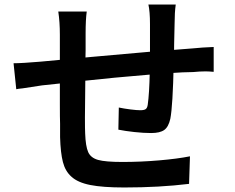

<svg xmlns="http://www.w3.org/2000/svg" viewBox="-20 -801 1040 850"><path d="M753 -698 751 -609Q751 -574 749 -520Q745 -331 734 -275Q726 -239 707 -225.5Q688 -212 649 -212Q616 -212 574.5 -216.5Q533 -221 504 -227L506 -325Q530 -320 558 -316.5Q586 -313 601 -313Q618 -313 625 -318Q632 -323 634 -337Q641 -386 643 -482L644 -521V-694Q644 -750 637 -781H758Q753 -745 753 -698ZM359 -653V-579Q358 -548 358 -479L356 -281Q356 -228 357 -211Q359 -153 370.5 -127.5Q382 -102 414.5 -93Q447 -84 522 -84Q603 -84 684.5 -91Q766 -98 821 -109L817 13Q686 29 530 29Q435 29 379.5 18Q324 7 296 -19Q269 -43 258.5 -83.5Q248 -124 246 -194V-253Q245 -278 245 -337V-432V-524V-601V-647Q245 -704 238 -750H364Q359 -714 359 -653ZM159 -528 385 -549Q667 -575 836 -587Q873 -591 926 -593V-483Q904 -485 890 -485Q865 -485 835 -482Q761 -482 532 -461L487 -457Q337 -442 260 -433L166 -423Q104 -414 81 -410Q70 -409 63 -408Q56 -407 52 -406L40 -521Q77 -521 159 -528Z"/></svg>

Font: Merged Yaku Han JP SemiBold
Style: Regular
Weight: 600
Designer: Ryoko NISHIZUKA 西塚涼子 (kana, bopomofo & ideographs); Paul D. Hunt (Latin, Greek & Cyrillic); Sandoll Communications 산돌커뮤니
Foundry: Adobe
Version: Version 2.004